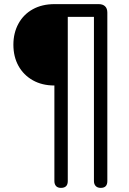

<svg xmlns="http://www.w3.org/2000/svg" viewBox="-20 -725 628 932"><path d="M276 187Q260 187 252 178Q244 169 244 154V-310Q184 -310 139 -335.5Q94 -361 69.5 -405.5Q45 -450 45 -508Q45 -565 69.5 -610Q94 -655 139 -680Q184 -705 245 -705H459Q479 -705 490 -694.5Q501 -684 501 -664V154Q501 187 469 187Q453 187 444.5 178Q436 169 436 154V-643H309V154Q309 187 276 187Z"/></svg>

Font: Nunito
Style: Regular
Weight: 400
Designer: Vernon Adams
Foundry: Vernon Adams
Version: Version 3.602